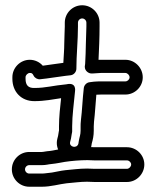

<svg xmlns="http://www.w3.org/2000/svg" viewBox="-20 -666 593 729"><path d="M311 -26C279.8 -26 253.3 -21.8 228.8 -19.9C209.1 -17.9 190 -12.6 177.3 -10.9C158.8 -9.2 149.7 -7 139 -7H91C82.4 -7 75 -14.4 75 -23C75 -31.6 82.4 -39 91 -39H139C155.4 -39 163.8 -42.4 174.1 -43.1C197.2 -45.4 210.8 -49 225.8 -51.3C252.1 -55.3 284.1 -57.9 312.1 -58C322.1 -57.3 330.5 -57 339 -57H462C470.6 -57 478 -49.3 478 -41.5C478 -33.1 469.8 -25 462 -25H339C330.6 -25 320.9 -26 311 -26ZM313 -108C280.3 -108 250.1 -105.5 219.3 -100.9C200.5 -99.5 182.1 -94.1 169.9 -92.9C154.1 -91.8 144.9 -89 139 -89H91C54.6 -89 25 -59.4 25 -23C25 13.4 54.6 43 91 43H139C173.6 43 205.8 32.9 233.2 29.9C259.3 27.8 283.7 24.1 310.2 24C318.7 24.6 330.3 25 339 25H462C498.7 25 528 -5.8 528 -41.5C528 -77.8 497.9 -107 462 -107H339C331.3 -107 322.2 -108 313 -108ZM307 -532C307 -522.2 306 -510.9 306 -499C306 -474.5 304.4 -447.5 303.3 -423.5C303.1 -422.5 302 -415 302 -414V-412C302 -396.9 316.3 -387 327 -387H332C342.1 -387 352.1 -389 363 -389H456C463.7 -389 472 -380.9 472 -372.5C472 -364.7 464.6 -357 456 -357H363C354 -357 346.3 -356.7 336.4 -355.9L319.9 -353.8C308.1 -352.3 299.4 -342.1 298.2 -331.9C293.1 -288.4 292.1 -248.1 287.2 -209.1C286 -199.8 286 -191.2 286 -186V-170C286 -153.9 282 -147.1 279.3 -131.1L277.5 -120.1C271.6 -100.5 241.5 -107.7 246.3 -126.9L249.3 -138.9C249.4 -139.6 249.6 -140.4 249.7 -140.9L252.2 -156.3C254.4 -166.5 254 -165.1 254 -170V-186C254 -228 260.8 -274.4 264.9 -319.7C265.1 -321.9 270.7 -354.7 232.3 -345.9C182.2 -341.4 153.9 -332 110.7 -332C88.2 -331.4 77 -341.6 77 -367V-373C77 -380.6 85.3 -389 93 -389C100.3 -389 103.1 -387.9 107.6 -378.8C112.3 -369.5 122.6 -364.1 132.5 -365.1C166.4 -368.5 194.8 -374 229.9 -378.2L247.8 -380.2C260.8 -381.6 270 -393.6 270 -405C270 -454.7 276 -514 276 -565V-580C276 -588.6 283.4 -596 292 -596C300.6 -596 308 -588.6 308 -580V-565C308 -554.4 307 -543.3 307 -532ZM225 -536C225 -524.8 224 -512.6 224 -500C224 -477 221.8 -454.8 220.5 -427.4C190.7 -423.7 167.8 -419.7 142.4 -416.5C130.4 -430.4 112.3 -439 93 -439C56.8 -439 27 -408.7 27 -373V-367C27 -317.5 60.7 -281.3 111.6 -282C150.4 -282.1 179.7 -288.7 212 -293.2C208.4 -260.1 204 -221.9 204 -186V-170C203.8 -169.3 203.5 -168 203.3 -167.1L200.5 -150.1L197.7 -139.1C187.7 -98.7 216.7 -66.9 246.6 -59.7C286.8 -49.9 321.3 -78.8 326.7 -110.9L328.4 -121.3C332.8 -136 336 -151.4 336 -170V-186C336 -189 336.2 -193.7 336.9 -203.6C341.1 -237.5 342.6 -272.6 345.8 -306.4C351.3 -306.8 357.3 -307 363 -307H456C491.8 -307 522 -336.2 522 -372.5C522 -408.2 492.7 -439 456 -439H363C359.8 -439 359 -439 354.1 -438.9C356.1 -479.9 358 -523.2 358 -565V-580C358 -616.4 328.4 -646 292 -646C255.6 -646 226 -616.4 226 -580V-565C226 -555.8 225 -545.9 225 -536Z"/></svg>

Font: HoneyBee
Style: Str
Weight: 700
Foundry: Cannot Into Space Fonts
Version: Version 0.89